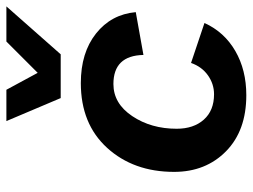

<svg xmlns="http://www.w3.org/2000/svg" viewBox="-115 -667 791 601"><g transform="rotate(-90 280.5 -366.5)"><path d="M274 -572 202 -742H300L353 -644L451 -742H561L411 -572ZM283 9Q172 9 107.5 -54.5Q43 -118 43 -217Q43 -344 118 -426.5Q193 -509 321 -509Q416 -509 476 -461.5Q536 -414 543 -337L409 -313Q407 -407 318 -407Q257 -407 217.5 -348Q178 -289 178 -209Q178 -156 206.5 -124Q235 -92 286 -92Q318 -92 345 -111Q372 -130 384 -164L509 -122Q481 -60 421.5 -25.5Q362 9 283 9Z"/></g></svg>

Font: Elaine Sans SemiBold
Style: Italic
Weight: 600
Italic angle: -13°
Designer: Wei Huang
Foundry: Wei Huang
Version: Version 2.001;December 24, 2019;FontCreator 12.0.0.2547 64-b